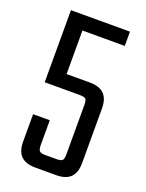

<svg xmlns="http://www.w3.org/2000/svg" viewBox="-122 -684 566 746"><g transform="rotate(20 160.5 -311.0)"><path d="M109 -192V-90Q109 -71 115 -65Q121 -59 140 -59H184Q204 -59 209.5 -65Q215 -71 215 -90V-293Q215 -313 209.5 -318.5Q204 -324 184 -324H83V-383H205Q245 -383 264.5 -363.5Q284 -344 284 -304V-79Q284 -39 264.5 -19.5Q245 0 205 0H119Q79 0 59.5 -19.5Q40 -39 40 -79V-192ZM109 -324H40V-622H284V-563H109Z"/></g></svg>

Font: Teko Light Light
Style: Regular
Weight: 300
Version: Version 2.000;gftools[0.9.28.dev9+g7d2139d.d20230707]